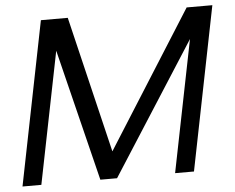

<svg xmlns="http://www.w3.org/2000/svg" viewBox="-50 -757 999 817"><g transform="rotate(-5 449.0 -349.0)"><path d="M13.7 0 153.3 -698.2H268.1L407.7 -115.7L775.9 -698.2H885.7L746.1 0H665.5L778.3 -563L417.5 0H346.2L207 -563L94.2 0Z"/></g></svg>

Font: Sansation
Style: Italic
Weight: 400
Designer: Bernd Montag
Version: Version 1.301